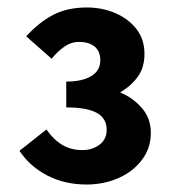

<svg xmlns="http://www.w3.org/2000/svg" viewBox="-20 -908 468 513"><path d="M211 -415Q154 -415 107.5 -438.5Q61 -462 32 -505L104 -562Q124 -534 147 -520.5Q170 -507 200 -507Q227 -507 246 -521.5Q265 -536 265 -561Q265 -592 238.5 -606.5Q212 -621 157 -621V-690Q199 -690 223.5 -704.5Q248 -719 248 -747Q248 -771 233 -783.5Q218 -796 191 -796Q170 -796 151.5 -783Q133 -770 118 -751L50 -811Q86 -850 123.5 -869Q161 -888 212 -888Q253 -888 288 -873Q323 -858 344.5 -830.5Q366 -803 366 -764Q366 -728 348.5 -703.5Q331 -679 301 -661Q335 -647 359 -619.5Q383 -592 383 -553Q383 -512 359 -480.5Q335 -449 296 -432Q257 -415 211 -415Z"/></svg>

Font: Noto Sans JP Thin ExtraBold
Style: Regular
Weight: 800
Version: Version 2.004-H2;hotconv 1.0.118;makeotfexe 2.5.65603